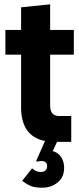

<svg xmlns="http://www.w3.org/2000/svg" viewBox="-20 -659 368 892"><path d="M177 213Q147 213 128.5 207Q110 201 83 181L129 123Q148 140 168 140Q199 140 199 112Q199 101 191.5 95Q184 89 174 89Q161 89 152 92L148 89L189 -4Q78 -26 78 -161V-405H5V-520H78V-625L213 -639V-520H323V-405H213V-168Q213 -120 255 -120H311V0H245L225 43Q251 50 264.5 71.5Q278 93 278 120Q278 164 248 188.5Q218 213 177 213Z"/></svg>

Font: Cal Sans
Style: Regular
Weight: 400
Designer: Designer Mark Davis DBA MarkFonts
Foundry: Designer Mark Davis DBA MarkFonts
Version: Version 1.000